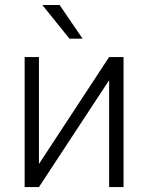

<svg xmlns="http://www.w3.org/2000/svg" viewBox="-20 -760 602 780"><path d="M423.3 -528.3H481.9V0H423.3V-434.1L138.2 0H80.1V-528.3H138.2V-93.8ZM315.4 -603H262.2L151.9 -739.7H222.2Z"/></svg>

Font: Roboto-Light
Style: Regular
Weight: 300
Designer: Google
Version: Version 2.137; 2017